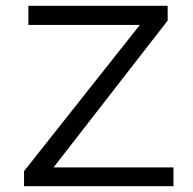

<svg xmlns="http://www.w3.org/2000/svg" viewBox="-20 -643 665 663"><path d="M63 0V-52L463 -557H78V-623H559V-572L165 -65H579V0Z"/></svg>

Font: Inconsolata Expanded Thin
Style: Regular
Weight: 100
Width: 7
Monospace: yes
Designer: Raph Levien, Cyreal, Brenton Simpson
Foundry: Raph Levien, Cyreal, Google
Version: Version 3.100; ttfautohint (v1.8.4.7-5d5b)